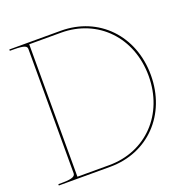

<svg xmlns="http://www.w3.org/2000/svg" viewBox="-134 -884 978 1008"><g transform="rotate(-20 355.0 -380.0)"><path d="M25 -760V-752.5H45C111 -752.5 120 -743 120 -727.5V-35.5C120 -21 113.5 -7.5 45 -7.5H25V0H312.5C524 0 677.5 -159.5 677.5 -380C677.5 -600.5 524 -760 312.5 -760ZM132.5 -750H310C516 -750 665 -594.5 665 -380C665 -165.5 516 -10 310 -10H132.5Z"/></g></svg>

Font: ZnikomitSC
Style: Regular
Weight: 100
Designer: gluk
Foundry: gluk
Version: Version 0.55